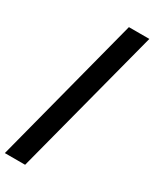

<svg xmlns="http://www.w3.org/2000/svg" viewBox="-247 -798 857 1066"><g transform="rotate(30 181.0 -265.0)"><path d="M-8 210 239 -740H370L122 210Z"/></g></svg>

Font: Georama ExtraCondensed ExtraBold
Style: Regular
Weight: 800
Width: 2
Designer: Jean-Baptiste Levee
Foundry: Production Type
Version: Version 1.000